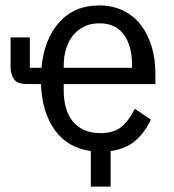

<svg xmlns="http://www.w3.org/2000/svg" viewBox="-20 -548 640 708"><path d="M388 140H315V9Q229 -3 182 -68.5Q135 -134 131 -238H81Q44 -238 31.5 -256Q19 -274 19 -301V-410H90V-298H133Q143 -404 198.5 -466Q254 -528 346 -528Q395 -528 434 -509Q473 -490 499 -456.5Q525 -423 539 -377Q553 -331 553 -276V-238H215V-214Q215 -180 223 -151Q231 -122 248 -101Q265 -80 290.5 -68.5Q316 -57 351 -57Q400 -57 428.5 -81Q457 -105 477 -147L536 -107Q516 -62 480.5 -30.5Q445 1 388 9ZM346 -462Q314 -462 290 -450Q266 -438 249 -417Q232 -396 223.5 -367.5Q215 -339 215 -305V-298H467V-309Q467 -378 437 -420Q407 -462 346 -462Z"/></svg>

Font: PlemolJP35 Console
Style: Regular
Weight: 400
Version: v2.0.3; ttfautohint (v1.8.4.7-5d5b-dirty) -l 6 -r 45 -G 200 